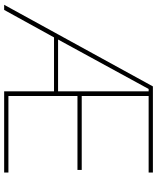

<svg xmlns="http://www.w3.org/2000/svg" viewBox="62 -800 738 901"><g transform="rotate(90 430.5 -349.0)"><path d="M408 0H789V-20H430V-344H777V-364H430V-678H789V-698H385L2 0H26L155 -234H408ZM408 -678V-253H165L397 -678Z"/></g></svg>

Font: IBM Plex Thai Looped Thin
Style: Regular
Weight: 100
Designer: Mike Abbink, Paul van der Laan, Pieter van Rosmalen, Ben Mitchell, Mark Frömberg
Foundry: Bold Monday
Version: Version 1.0